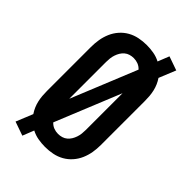

<svg xmlns="http://www.w3.org/2000/svg" viewBox="-250 -868 1001 1001"><g transform="rotate(45 250.0 -367.5)"><path d="M125 50 48 23 86 -70Q76 -85 69 -101Q62 -117 58 -134.5Q54 -152 52.5 -169.5Q51 -187 51 -205V-530Q51 -558 55.5 -585Q60 -612 71 -637.5Q82 -663 100.5 -684Q119 -705 143 -718.5Q167 -732 194.5 -737.5Q222 -743 250 -743Q276 -743 301.5 -738.5Q327 -734 350 -722L375 -785L452 -758L414 -665Q424 -650 431 -634Q438 -618 442 -600.5Q446 -583 447.5 -565.5Q449 -548 449 -530V-205Q449 -177 444.5 -150Q440 -123 429 -97.5Q418 -72 399.5 -51Q381 -30 357 -16.5Q333 -3 305.5 2.5Q278 8 250 8Q224 8 198.5 3.5Q173 -1 150 -13ZM162 -259 310 -622Q298 -635 282.5 -641Q267 -647 250 -647Q236 -647 222.5 -643Q209 -639 198.5 -630Q188 -621 181 -609.5Q174 -598 169.5 -584.5Q165 -571 163.5 -557.5Q162 -544 162 -530ZM250 -88Q264 -88 277.5 -92Q291 -96 301.5 -105Q312 -114 319 -125.5Q326 -137 330.5 -150.5Q335 -164 336.5 -177.5Q338 -191 338 -205V-476L190 -113Q202 -100 217.5 -94Q233 -88 250 -88Z"/></g></svg>

Font: Iosevka Term
Style: Bold
Weight: 700
Monospace: yes
Designer: Belleve Invis
Foundry: Belleve Invis
Version: Version 30.0.1